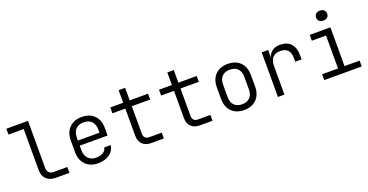

<svg xmlns="http://www.w3.org/2000/svg" viewBox="-33 -1494 4266 2224"><g transform="rotate(-20 2100.0 -382.0)"><path d="M377 0Q306 0 264.5 -40.5Q223 -81 223 -150V-658H35V-730H302V-150Q302 -113 322 -92.5Q342 -72 377 -72H547V0Z M900 10Q804 10 747 -47.5Q690 -105 690 -205V-345Q690 -445 747 -502.5Q804 -560 900 -560Q996 -560 1053 -503.5Q1110 -447 1110 -353V-255H767V-197Q767 -134 803 -96.5Q839 -59 900 -59Q952 -59 986 -80.5Q1020 -102 1027 -139H1106Q1097 -70 1041 -30Q985 10 900 10ZM767 -318H1033V-353Q1033 -420 998 -457Q963 -494 900 -494Q837 -494 802 -457Q767 -420 767 -353Z M1555 0Q1488 0 1449 -37.5Q1410 -75 1410 -140V-478H1251V-550H1410V-705H1490V-550H1716V-478H1490V-140Q1490 -108 1507.5 -90Q1525 -72 1555 -72H1711V0Z M2155 0Q2088 0 2049 -37.5Q2010 -75 2010 -140V-478H1851V-550H2010V-705H2090V-550H2316V-478H2090V-140Q2090 -108 2107.5 -90Q2125 -72 2155 -72H2311V0Z M2700 9Q2604 9 2547 -48Q2490 -105 2490 -206V-344Q2490 -445 2546.5 -502Q2603 -559 2700 -559Q2797 -559 2853.5 -502Q2910 -445 2910 -344V-206Q2910 -105 2853 -48Q2796 9 2700 9ZM2700 -62Q2761 -62 2796 -97Q2831 -132 2831 -199V-351Q2831 -418 2796 -453Q2761 -488 2700 -488Q2639 -488 2604 -453Q2569 -418 2569 -351V-199Q2569 -132 2604 -97Q2639 -62 2700 -62Z M3117 0V-550H3197V-448Q3206 -500 3244.5 -530Q3283 -560 3345 -560Q3432 -560 3478 -508.5Q3524 -457 3524 -363V-315H3445V-363Q3445 -491 3322 -491Q3261 -491 3229 -455Q3197 -419 3197 -353V0Z M3688 0V-72H3884V-478H3709V-550H3964V-72H4150V0ZM3915 -651Q3884 -651 3865.5 -667Q3847 -683 3847 -711Q3847 -740 3865.5 -757Q3884 -774 3915 -774Q3946 -774 3964.5 -757Q3983 -740 3983 -711Q3983 -683 3964.5 -667Q3946 -651 3915 -651Z"/></g></svg>

Font: JetBrains Mono NL Light
Style: Regular
Weight: 300
Monospace: yes
Designer: Philipp Nurullin, Konstantin Bulenkov
Foundry: JetBrains
Version: Version 2.305; ttfautohint (v1.8.4.7-5d5b)